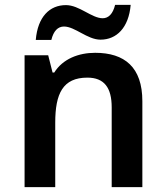

<svg xmlns="http://www.w3.org/2000/svg" viewBox="-20 -820 682 789"><path d="M127 -656H191C200 -693 218 -711 243 -711C288 -711 339 -657 393 -657C459 -657 509 -706 517 -800H453C444 -763 426 -745 402 -745C357 -745 306 -799 251 -799C184 -799 135 -751 127 -656ZM371 -603C303 -603 238 -578 203 -522H196L178 -593H81V-51H207V-316C207 -435 238 -501 339 -501C408 -501 439 -460 439 -379V-51H565V-404C565 -544 492 -603 371 -603Z"/></svg>

Font: Noto Sans Tamil UI SemiBold
Style: Regular
Weight: 600
Designer: Jelle Bosma - Monotype Design Team
Foundry: Monotype Imaging Inc.
Version: Version 2.004